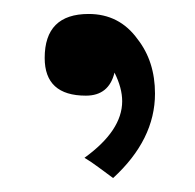

<svg xmlns="http://www.w3.org/2000/svg" viewBox="-20 -706 279 275"><path d="M142 -451Q131 -459 121 -466.5Q111 -474 101 -480Q155 -519 155 -561Q155 -580 144 -602Q136 -569 103 -569Q44 -569 44 -623Q44 -686 107 -686Q151 -686 177 -650Q202 -618 202 -572Q202 -506 142 -451Z"/></svg>

Font: Ekushey Lal Sabuj
Style: Regular
Weight: 400
Designer: Al Mamun Sumon
Foundry: Al Mamun Sumon
Version: Version 1.0